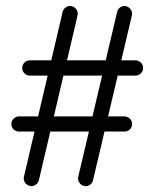

<svg xmlns="http://www.w3.org/2000/svg" viewBox="-20 -620 515 640"><path d="M188.9 -581Q191 -588.9 197.8 -594.4Q204.6 -600 213.6 -600Q224.4 -600 231.8 -592.3Q239.1 -584.6 239.1 -574.5Q239.1 -572.4 238.9 -571.1Q238.8 -569.8 238.4 -568L109.4 -18.6Q106.9 -10.4 100.1 -5Q93.2 0.4 84.6 0.4Q74.5 0.4 66.8 -7.3Q59.1 -15 59.1 -25.8Q59.1 -26.9 59.3 -28.7Q59.5 -30.5 59.9 -31.6ZM370.6 -581Q372.8 -588.9 379.2 -594.4Q385.8 -600 394.8 -600Q404.9 -600 412.6 -592.3Q420.2 -584.6 420.2 -574.5Q420.2 -572.4 420.1 -571.1Q419.9 -569.8 419.5 -568L289.9 -18.6Q288 -10.4 281.2 -5Q274.4 0.4 265.8 0.4Q255 0.4 247.6 -7.3Q240.2 -15 240.2 -25.1Q240.2 -26.2 240.4 -28.1Q240.6 -29.9 241 -31.6ZM431.5 -418.8Q442.2 -418.8 449.6 -411.4Q457 -404 457 -393.2Q457 -382.9 449.6 -375.5Q442.2 -368.1 431.5 -368.1H79.6Q68.9 -368.1 61.5 -375.5Q54.1 -382.9 54.1 -393.2Q54.1 -404 61.5 -411.4Q68.9 -418.8 79.6 -418.8ZM394.8 -231.9Q405.5 -231.9 412.9 -224.5Q420.2 -217.1 420.2 -206.4Q420.2 -195.6 412.9 -188.6Q405.5 -181.5 394.8 -181.5H42.9Q32.8 -181.5 25.4 -188.6Q18 -195.6 18 -206.4Q18 -217.1 25.4 -224.5Q32.8 -231.9 42.9 -231.9Z"/></svg>

Font: Libertine-Super Thin
Style: Regular
Weight: 100
Designer: Bastien Sozeau
Foundry: NBR — Bastien Sozeau
Version: Version 2.003;gftools[0.9.33]